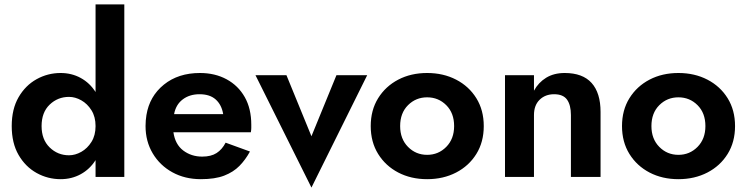

<svg xmlns="http://www.w3.org/2000/svg" viewBox="-20 -800 3375 868"><path d="M168 -230Q168 -292 204.5 -327Q241 -362 292 -362Q320 -362 347.5 -346.5Q375 -331 393.5 -301.5Q412 -272 412 -230Q412 -188 393.5 -158.5Q375 -129 347.5 -113.5Q320 -98 292 -98Q241 -98 204.5 -133.5Q168 -169 168 -230ZM33 -230Q33 -153 64 -99.5Q95 -46 145.5 -18Q196 10 254 10Q304 10 345 -12.5Q386 -35 412 -76V0H542V-780H412V-384Q386 -425 345 -447.5Q304 -470 254 -470Q196 -470 145.5 -442Q95 -414 64 -360.5Q33 -307 33 -230Z M764 -202H1114Q1116 -213 1116 -221.5Q1116 -230 1116 -236Q1116 -309 1086.5 -361Q1057 -413 1004.5 -441.5Q952 -470 884 -470Q786 -470 721 -417.5Q656 -365 642 -280Q640 -268 639 -255.5Q638 -243 638 -230Q638 -161 670.5 -106.5Q703 -52 759.5 -21Q816 10 888 10Q952 10 993.5 -6Q1035 -22 1062.5 -50Q1090 -78 1110 -115L1000 -155Q984 -124 959 -108Q934 -92 894 -92Q845 -92 808.5 -119.5Q772 -147 764 -202ZM767 -284Q775 -327 806 -350.5Q837 -374 882 -374Q929 -374 955.5 -350Q982 -326 989 -284Z M1135 -460 1388 48 1640 -460H1501L1388 -184L1275 -460Z M1789 -230Q1789 -289 1824.5 -324.5Q1860 -360 1911 -360Q1962 -360 1997.5 -324.5Q2033 -289 2033 -230Q2033 -172 1997.5 -136Q1962 -100 1911 -100Q1860 -100 1824.5 -136Q1789 -172 1789 -230ZM1656 -230Q1656 -158 1689.5 -104Q1723 -50 1780.5 -20Q1838 10 1911 10Q1984 10 2042 -20Q2100 -50 2133.5 -104Q2167 -158 2167 -230Q2167 -302 2133.5 -356Q2100 -410 2042 -440Q1984 -470 1911 -470Q1838 -470 1780.5 -440Q1723 -410 1689.5 -356Q1656 -302 1656 -230Z M2561 -280V0H2695V-294Q2695 -380 2654.5 -425Q2614 -470 2533 -470Q2484 -470 2449 -448.5Q2414 -427 2394 -390V-460H2263V0H2394V-280Q2394 -324 2419.5 -349Q2445 -374 2485 -374Q2526 -374 2543.5 -349.5Q2561 -325 2561 -280Z M2925 -230Q2925 -289 2960.5 -324.5Q2996 -360 3047 -360Q3098 -360 3133.5 -324.5Q3169 -289 3169 -230Q3169 -172 3133.5 -136Q3098 -100 3047 -100Q2996 -100 2960.5 -136Q2925 -172 2925 -230ZM2792 -230Q2792 -158 2825.5 -104Q2859 -50 2916.5 -20Q2974 10 3047 10Q3120 10 3178 -20Q3236 -50 3269.5 -104Q3303 -158 3303 -230Q3303 -302 3269.5 -356Q3236 -410 3178 -440Q3120 -470 3047 -470Q2974 -470 2916.5 -440Q2859 -410 2825.5 -356Q2792 -302 2792 -230Z"/></svg>

Font: Jost-600-Semi-PL
Style: Regular
Weight: 600
Version: Version 3.300; ttfautohint (v0.97) -l 8 -r 50 -G 200 -x 14 -